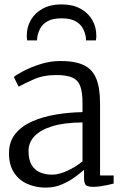

<svg xmlns="http://www.w3.org/2000/svg" viewBox="-20 -844 561 875"><path d="M188 11Q143.5 11 105.5 -5.5Q67.5 -22 44.2 -56.8Q21 -91.5 21 -146Q21 -198.5 49.8 -234Q78.5 -269.5 126.8 -290.8Q175 -312 234.5 -322Q294 -332 356 -333V-375Q356 -424.5 345.5 -452Q335 -479.5 309 -490.8Q283 -502 236 -502Q177.5 -502 133.2 -482.2Q89 -462.5 65 -449L43 -493Q52 -501.5 84.5 -519Q117 -536.5 162.5 -551.2Q208 -566 256 -566Q322.5 -566 362 -547Q401.5 -528 418.8 -485.5Q436 -443 436 -373V-44.5H498V-7.5Q487 -4.5 471 -1Q455 2.5 437.5 5Q420 7.5 405 7.5Q383.5 7.5 373.2 1Q363 -5.5 363 -34.5V-70Q350.5 -59 325.2 -39.8Q300 -20.5 265 -4.8Q230 11 188 11ZM218 -48Q248 -48 287 -65.8Q326 -83.5 356 -109V-286Q273 -285.5 218.5 -268.8Q164 -252 137 -223Q110 -194 110 -156Q110 -116 124.2 -92.2Q138.5 -68.5 163 -58.2Q187.5 -48 218 -48ZM260.5 -824Q310.5 -824 346 -804.8Q381.5 -785.5 400.2 -753.2Q419 -721 419 -681Q419 -676.5 418.5 -671Q418 -665.5 417 -660H372Q372 -662.5 372 -666.5Q372 -670.5 371 -675.5Q368 -694.5 357.8 -714.2Q347.5 -734 324.5 -747.2Q301.5 -760.5 260.5 -760.5Q219.5 -760.5 196.5 -747.2Q173.5 -734 163.2 -714.2Q153 -694.5 150 -675.5Q149.5 -670.5 149.2 -666.5Q149 -662.5 149 -660H104Q103 -665.5 102.5 -671Q102 -676.5 102 -681Q102 -721 120.8 -753.2Q139.5 -785.5 175 -804.8Q210.5 -824 260.5 -824Z"/></svg>

Font: Merriweather Light
Style: Regular
Weight: 300
Designer: Eben Sorkin
Foundry: Eben Sorkin
Version: Version 2.100